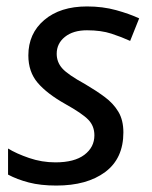

<svg xmlns="http://www.w3.org/2000/svg" viewBox="-20 -566 472 596"><path d="M155 10Q106 10 69.5 0.5Q33 -9 5 -24V-105Q31 -89 70.5 -75.5Q110 -62 152 -62Q211 -62 242 -85.5Q273 -109 273 -146Q273 -175 254 -194.5Q235 -214 183 -243Q126 -275 97 -309Q68 -343 68 -394Q68 -462 117.5 -504Q167 -546 250 -546Q299 -546 340.5 -534.5Q382 -523 412 -509L384 -439Q358 -451 326 -461.5Q294 -472 250 -472Q207 -472 181.5 -451.5Q156 -431 156 -399Q156 -373 173.5 -353.5Q191 -334 244 -305Q278 -285 305 -265Q332 -245 347.5 -219Q363 -193 363 -155Q363 -74 306.5 -32Q250 10 155 10Z"/></svg>

Font: Manna Sans
Style: Italic
Weight: 400
Italic angle: -12°
Designer: Monotype Design Team
Foundry: Monotype Imaging Inc.
Version: Version 2.001.1; ttfautohint (v1.8.2)